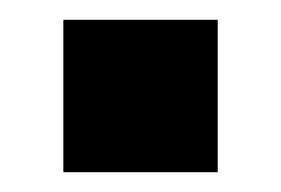

<svg xmlns="http://www.w3.org/2000/svg" viewBox="-20 -174 284 194"><path d="M44 0V-154H200V0Z"/></svg>

Font: Nunito Sans 10pt Condensed ExtraBold
Style: Regular
Weight: 800
Width: 3
Designer: Vernon Adams
Foundry: Vernon Adams
Version: Version 3.101;gftools[0.9.27]